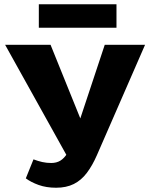

<svg xmlns="http://www.w3.org/2000/svg" viewBox="-20 -868 700 900"><path d="M243 12Q197 12 161 -1Q125 -14 101 -32L137 -121Q158 -113 178 -108.5Q198 -104 220 -104Q245 -104 263 -115Q281 -126 296 -150Q311 -174 323 -212L471 -658H660L434 -140Q413 -92 387 -57.5Q361 -23 326 -5.5Q291 12 243 12ZM310 -108 4 -658H217L407 -188ZM162 -738V-848H526V-738Z"/></svg>

Font: Ysabeau SC Black
Style: Regular
Weight: 900
Designer: Christian Thalmann (Catharsis Fonts)
Version: Version 2.001;gftools[0.9.30]; featfreeze: smcp